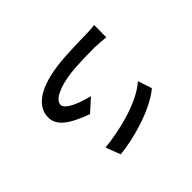

<svg xmlns="http://www.w3.org/2000/svg" viewBox="-97 -869 1194 1194"><g transform="rotate(45 500.0 -271.5)"><path d="M287 -575 179 -576C182 -563 185 -514 185 -494C185 -452 188 -317 197 -246C223 -33 305 33 383 33C454 33 502 -26 553 -166L478 -249C460 -174 424 -77 383 -77C339 -77 303 -152 289 -263C281 -325 280 -440 280 -484C280 -502 285 -560 287 -575ZM711 -552 619 -521C713 -416 757 -205 768 -87L865 -124C855 -239 800 -447 711 -552Z"/></g></svg>

Font: Noto Sans CJK HK Medium
Style: Regular
Weight: 500
Designer: Ryoko NISHIZUKA 西塚涼子 (kana, bopomofo & ideographs); Paul D. Hunt (Latin, Greek & Cyrillic); Sandoll Communications 산돌커뮤니
Foundry: Adobe
Version: Version 2.004;hotconv 1.0.118;makeotfexe 2.5.65603